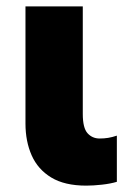

<svg xmlns="http://www.w3.org/2000/svg" viewBox="-20 -573 413 603"><path d="M251 10Q183 10 141 -15.5Q99 -41 79.5 -85Q60 -129 60 -185V-553H240V-215Q240 -171 255 -154.5Q270 -138 293 -138Q307 -138 319.5 -140Q332 -142 347 -147V-2Q327 4 300 7Q273 10 251 10Z"/></svg>

Font: Noto Sans SemiCondensed Black
Style: Regular
Weight: 900
Width: 4
Designer: Monotype Design Team
Foundry: Monotype Imaging Inc.
Version: Version 2.013; ttfautohint (v1.8.4.7-5d5b)